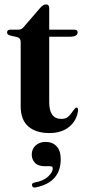

<svg xmlns="http://www.w3.org/2000/svg" viewBox="-20 -592 389 868"><path d="M58.5 -424 26 -431.5Q12 -435.5 12 -445Q12 -458 27 -458H63.5Q78.5 -458 88 -471L161.5 -556Q175 -572 188 -572Q202.5 -572 202.5 -554.5V-458H315Q331 -458 331 -446Q331 -426 295.5 -426H202.5V-130.5Q202.5 -54.5 257 -54.5Q276.5 -54.5 287.2 -63.5Q298 -72.5 305.5 -84.2Q313 -96 322 -105Q333.5 -108.5 333 -93Q327.5 -47.5 293.2 -19Q259 9.5 203.5 9.5Q142 9.5 107.8 -20.5Q73.5 -50.5 73.5 -111.5V-403Q73.5 -419 58.5 -424ZM183.5 159.5Q152.5 159.5 138 144Q123.5 128.5 123.5 107Q123.5 81.5 141.2 65.5Q159 49.5 186.5 49.5Q217 49.5 235.8 69.2Q254.5 89 254.5 127.5Q254.5 232 142.5 255Q128 258.5 125 247.5Q122 236.5 135.5 233.5Q176.5 226 197.5 206.2Q218.5 186.5 218.5 169.5Q218.5 159.5 207 159.5Z"/></svg>

Font: Fraunces 72pt S000 SemiBold
Style: Regular
Weight: 600
Version: Version 1.000; ttfautohint (v1.8.3)